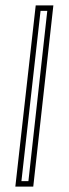

<svg xmlns="http://www.w3.org/2000/svg" viewBox="-20 -687 253 707"><path d="M102.5 0 176.5 -667H111.5L36.5 0ZM84.6 -20H58.9L129.3 -647H154.1Z"/></svg>

Font: Din Kursivschrift
Style: EngGhost
Weight: 400
Version: Version 1.089